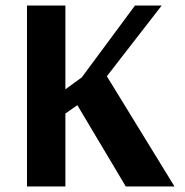

<svg xmlns="http://www.w3.org/2000/svg" viewBox="-20 -670 666 690"><path d="M77 0V-650H215V-349L274 -392L465 -650H561L364 -396L607 0H432L258 -292L215 -262V0Z"/></svg>

Font: ArsenalBold
Style: Bold
Weight: 700
Designer: Andrij Shevchenko
Foundry: Stairsfor.com
Version: Version 1.000